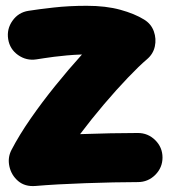

<svg xmlns="http://www.w3.org/2000/svg" viewBox="-20 -550 574 653"><path d="M7.8 -417Q2.4 -451.2 22.5 -479.5Q42.5 -507.8 76.7 -513.2Q110.4 -518.6 162.4 -524.4Q214.4 -530.3 274.9 -530.3Q340.3 -530.3 389.2 -516.8Q438 -503.4 470.2 -483.4Q494.1 -468.8 503.2 -443.4Q512.2 -418 506.6 -392.1Q501 -366.2 479.5 -348.1Q454.1 -326.7 415.3 -286.1Q376.5 -245.6 333.7 -195.3Q291 -145 252.4 -93.8Q305.7 -95.7 356.4 -96.7Q407.2 -97.7 448.7 -97.7Q483.4 -97.7 508.1 -73.2Q532.7 -48.8 532.7 -14.2Q532.7 20 508.1 44.7Q483.4 69.3 448.7 69.3Q411.6 69.3 365.2 70.3Q318.8 71.3 270.8 73Q222.7 74.7 178.5 77.1Q134.3 79.6 100.6 82.5Q64.9 85.4 41.7 65.7Q18.6 45.9 12 16.1Q5.4 -13.7 19 -40Q45.4 -90.8 84.2 -146.7Q123 -202.6 168.2 -258.5Q213.4 -314.5 258.8 -364.7Q231.9 -363.8 208 -361.6Q184.1 -359.4 164.1 -356.9Q146 -354.5 131.3 -352.3Q116.7 -350.1 104 -348.1Q69.8 -342.8 41.5 -362.8Q13.2 -382.8 7.8 -417Z"/></svg>

Font: Mikhak Black
Style: Regular
Weight: 900
Designer: Amin Abedi
Version: Version 3.3